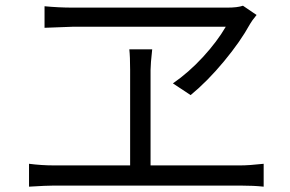

<svg xmlns="http://www.w3.org/2000/svg" viewBox="-20 -707 1040 688"><path d="M789.1 -611.3H244.1L139.6 -607.4V-684.6Q191.4 -679.7 240.2 -679.7H794.9Q831.1 -679.7 850.6 -686.5L899.4 -653.3Q881.8 -631.8 876 -621.1Q841.8 -558.6 782.7 -487.3Q723.6 -416 663.1 -366.2L599.6 -408.2Q656.2 -447.3 707 -502.4Q757.8 -557.6 789.1 -611.3ZM519.5 -114.3H841.8Q872.1 -114.3 924.8 -120.1V-38.1Q888.7 -42 841.8 -42H172.9Q146.5 -42 84 -38.1V-120.1Q128.9 -114.3 172.9 -114.3H446.3V-457Q446.3 -503.9 443.4 -530.3H525.4Q519.5 -477.5 519.5 -456.1Z"/></svg>

Font: Gen Shin Gothic Monospace Normal
Style: Regular
Weight: 350
Designer: [Source Han Sans]
Ryoko NISHIZUKA  (kana & ideographs); Paul D. Hunt (Latin, Greek & Cyrillic); Wenlong ZHANG  (bopomofo
Version: Version 1.002.20150607